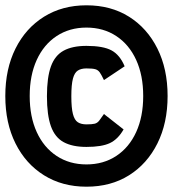

<svg xmlns="http://www.w3.org/2000/svg" viewBox="-26 -717 652 724"><path d="M300 -13Q209 -13 140 -56Q71 -99 32.5 -176Q-6 -253 -6 -355Q-6 -457 32.5 -534Q71 -611 140 -654Q209 -697 300 -697Q392 -697 460.5 -654Q529 -611 567.5 -534Q606 -457 606 -355Q606 -253 567.5 -176Q529 -99 460.5 -56Q392 -13 300 -13ZM300 -163Q247 -163 214 -181Q181 -199 166 -241Q151 -283 151 -354Q151 -425 166 -466.5Q181 -508 214 -526Q247 -544 300 -544Q363 -544 394.5 -527Q426 -510 444 -467L366 -415Q357 -434 350.5 -443.5Q344 -453 333.5 -456Q323 -459 300 -459Q280 -459 267.5 -451Q255 -443 249 -420.5Q243 -398 243 -354Q243 -310 249 -287Q255 -264 267.5 -256Q280 -248 300 -248Q321 -248 331 -250.5Q341 -253 348 -262Q355 -271 366 -287L440 -229Q419 -192 388.5 -177.5Q358 -163 300 -163ZM300 -97Q364 -97 412.5 -129Q461 -161 487.5 -219Q514 -277 514 -355Q514 -433 487.5 -491Q461 -549 412.5 -581Q364 -613 300 -613Q236 -613 187.5 -581Q139 -549 112.5 -491Q86 -433 86 -355Q86 -277 112.5 -219Q139 -161 187.5 -129Q236 -97 300 -97Z"/></svg>

Font: Victor Mono Thin SemiBold
Style: Regular
Weight: 600
Monospace: yes
Version: Version 1.561;gftools[0.9.30]